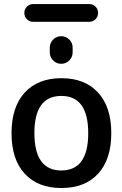

<svg xmlns="http://www.w3.org/2000/svg" viewBox="-20 -943 603 951"><path d="M150.4 -284.2Q150.4 -98.6 283.7 -98.6Q417 -98.6 417 -283.2Q417 -467.8 283.7 -467.8Q150.4 -467.8 150.4 -284.2ZM144.5 -835Q126 -835 113.3 -847.7Q100.6 -860.4 100.6 -878.9Q100.6 -897.5 113.3 -910.2Q126 -922.9 144.5 -922.9H421.9Q440.4 -922.9 453.1 -910.2Q465.8 -897.5 465.8 -878.9Q465.8 -860.4 453.1 -847.7Q440.4 -835 421.9 -835ZM226.6 -683.6V-707Q226.6 -730.5 243.2 -747.1Q259.8 -763.7 283.2 -763.7Q306.6 -763.7 323.2 -747.1Q339.8 -730.5 339.8 -707V-683.6Q339.8 -660.2 323.2 -643.6Q306.6 -627 283.2 -627Q259.8 -627 243.2 -643.6Q226.6 -660.2 226.6 -683.6ZM37.1 -283.2Q37.1 -413.1 102.5 -484.4Q168 -555.7 284.2 -555.7Q400.4 -555.7 465.8 -484.4Q531.2 -413.1 531.2 -283.2Q531.2 -153.3 465.8 -82.5Q400.4 -11.7 284.2 -11.7Q168 -11.7 102.5 -82.5Q37.1 -153.3 37.1 -283.2Z"/></svg>

Font: Gen Jyuu Gothic Medium
Style: Regular
Weight: 500
Designer: [Source Han Sans]
Ryoko NISHIZUKA  (kana & ideographs); Paul D. Hunt (Latin, Greek & Cyrillic); Wenlong ZHANG  (bopomofo
Version: Version 1.002.20150607